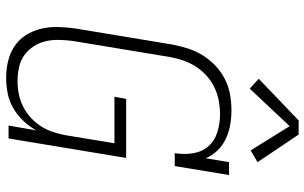

<svg xmlns="http://www.w3.org/2000/svg" viewBox="-208 -800 1015 640"><g transform="rotate(90 300.0 -479.5)"><path d="M239 8Q210 8 183 1.5Q156 -5 133.5 -20Q111 -35 96.5 -58Q82 -81 75.5 -107.5Q69 -134 69.5 -163Q70 -192 74 -220L128 -546Q133 -572 141 -597.5Q149 -623 163.5 -646.5Q178 -670 198.5 -689.5Q219 -709 244 -721.5Q269 -734 295.5 -738.5Q322 -743 347 -743Q373 -743 397.5 -738.5Q422 -734 443.5 -723.5Q465 -713 481.5 -696Q498 -679 507 -657L520 -735H563L533 -554H490Q495 -584 490.5 -614Q486 -644 467.5 -665.5Q449 -687 420 -696Q391 -705 361 -705Q339 -705 316.5 -701Q294 -697 272.5 -687Q251 -677 233 -661Q215 -645 202 -625Q189 -605 181.5 -583.5Q174 -562 170 -540L116 -214Q113 -191 112.5 -168Q112 -145 117 -123.5Q122 -102 134 -83.5Q146 -65 163.5 -52.5Q181 -40 203.5 -35Q226 -30 249 -30Q271 -30 292 -34Q313 -38 333.5 -48Q354 -58 371 -73.5Q388 -89 400 -107.5Q412 -126 419 -147Q426 -168 430 -189L457 -353H302L309 -392H506L441 0H398L414 -92Q401 -69 382 -49Q363 -29 339.5 -15.5Q316 -2 290 3Q264 8 239 8ZM275 -804 242 -834 381 -967H428L520 -830L481 -807L400 -937Z"/></g></svg>

Font: Iosevka Etoile XLtObl
Style: Regular
Weight: 200
Italic angle: -9°
Designer: Belleve Invis
Foundry: Belleve Invis
Version: Version 15.5.2; ttfautohint (v1.8.4)